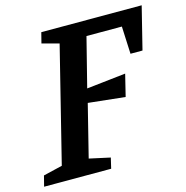

<svg xmlns="http://www.w3.org/2000/svg" viewBox="-139 -798 867 896"><g transform="rotate(-15 294.5 -350.0)"><path d="M-35 0 -22 -51 70 -73 208 -627 126 -649 139 -700H624L573 -495H515L509 -628H338L278 -391L467 -412L441 -306L263 -325L200 -73L301 -51L289 0Z"/></g></svg>

Font: Volkhov
Style: Bold Italic
Weight: 700
Designer: Cyreal (www.cyreal.org)
Foundry: Cyreal (www.cyreal.org)
Version: Version 1.001